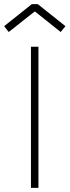

<svg xmlns="http://www.w3.org/2000/svg" viewBox="-78 -904 335 924"><path d="M91 -848 214 -750 237 -778 104 -884H75L-58 -778L-36 -750L88 -848ZM107 0V-679H71V0Z"/></svg>

Font: Rawengulk
Style: Regular
Weight: 400
Version: Version 0.9